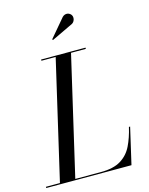

<svg xmlns="http://www.w3.org/2000/svg" viewBox="-185 -1062 890 1148"><g transform="rotate(-15 259.5 -487.5)"><path d="M40 0 214 -750H309L135 0ZM-45 0V-7.5H295Q373.5 -7.5 419 -35.5Q464.5 -63.5 488.5 -112.5Q512.5 -161.5 527 -225H534.5L482.5 0ZM124 -742.5V-750H399V-742.5ZM223.5 -844.5 219 -849 315.5 -963Q323 -970.5 331.5 -973Q340 -975.5 347.8 -974Q355.5 -972.5 361.8 -968Q368 -963.5 371.5 -957.5Q376 -949.5 375.5 -939.8Q375 -930 370.5 -921.8Q366 -913.5 358 -908.5Z"/></g></svg>

Font: Bodoni Moda 28pt
Style: Italic
Weight: 400
Italic angle: -13°
Designer: Owen Earl
Foundry: indestructible type
Version: Version 2.004